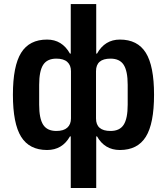

<svg xmlns="http://www.w3.org/2000/svg" viewBox="-20 -730 826 950"><path d="M330.1 200.2V-55.2H326.2Q288.1 12.2 212.9 12.2Q125.5 12.2 84.7 -53Q43.9 -118.2 43.9 -261.2Q43.9 -403.8 84.7 -469Q125.5 -534.2 212.9 -534.2Q287.1 -534.2 326.2 -464.8H330.1V-710H456.1V-464.8H460Q499 -534.2 573.2 -534.2Q660.6 -534.2 701.4 -469Q742.2 -403.8 742.2 -261.2Q742.2 -118.2 701.4 -53Q660.6 12.2 573.2 12.2Q498 12.2 460 -55.2H456.1V200.2ZM258.8 -82Q294.9 -82 313 -98.4Q331.1 -114.7 331.1 -144V-377.9Q331.1 -407.2 313 -423.6Q294.9 -439.9 258.8 -439.9Q213.4 -439.9 193.6 -409.2Q173.8 -378.4 173.8 -310.1V-211.9Q173.8 -143.6 193.6 -112.8Q213.4 -82 258.8 -82ZM526.9 -82Q572.3 -82 592 -112.8Q611.8 -143.6 611.8 -211.9V-310.1Q611.8 -378.4 592 -409.2Q572.3 -439.9 526.9 -439.9Q455.1 -439.9 455.1 -377.9V-144Q455.1 -82 526.9 -82Z"/></svg>

Font: Anuphan SemiBold
Style: Bold
Weight: 600
Designer: Mike Abbink, Paul van der Laan, Pieter van Rosmalen, Mint Tantisuwanna
Foundry: Bold Monday; Cadson Demak
Version: Version 3.002;hotconv 1.0.109;makeotfexe 2.5.65596